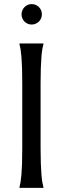

<svg xmlns="http://www.w3.org/2000/svg" viewBox="-20 -911 305 931"><path d="M74.2 -2Q77.1 -12.2 79.6 -27.3Q82 -42.5 84 -64.9Q85.9 -87.4 86.9 -118.4Q87.9 -149.4 87.9 -190.9V-508.8Q87.9 -550.3 86.9 -581.3Q85.9 -612.3 84 -635Q82 -657.7 79.6 -672.9Q77.1 -688 74.2 -698.2V-700.2H190.9V-698.2Q188 -688 185.3 -672.9Q182.6 -657.7 180.9 -635Q179.2 -612.3 178 -581.3Q176.8 -550.3 176.8 -508.8V-190.9Q176.8 -149.4 178 -118.4Q179.2 -87.4 180.9 -64.9Q182.6 -42.5 185.3 -27.3Q188 -12.2 190.9 -2V0H74.2ZM84.5 -841.3Q84.5 -851.6 88.4 -860.8Q92.3 -870.1 98.9 -876.7Q105.5 -883.3 114.3 -887.2Q123 -891.1 133.3 -891.1Q154.3 -891.1 168.7 -876.7Q183.1 -862.3 183.1 -841.3Q183.1 -831.1 179.2 -822Q175.3 -813 168.7 -806.4Q162.1 -799.8 152.8 -795.9Q143.6 -792 133.3 -792Q123 -792 114.3 -795.9Q105.5 -799.8 98.9 -806.4Q92.3 -813 88.4 -822Q84.5 -831.1 84.5 -841.3Z"/></svg>

Font: Marcellus
Style: Regular
Weight: 400
Designer: Astigmatic (AOETI)
Foundry: Astigmatic (AOETI)
Version: Version 1.000